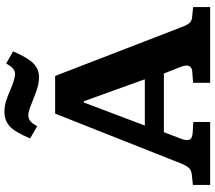

<svg xmlns="http://www.w3.org/2000/svg" viewBox="-71 -898 969 867"><g transform="rotate(-90 413.5 -464.5)"><path d="M12 0V-78L60 -83Q78 -85 89 -96.5Q100 -108 111 -137L334 -700H504L723 -133Q733 -105 743 -93.5Q753 -82 774 -81L815 -77V0H473V-77L525 -81Q542 -82 548.5 -94.5Q555 -107 545 -133L515 -209H250L222 -135Q212 -112 215.5 -96.5Q219 -81 247 -79L296 -76V0ZM280 -295H489L390 -570H384ZM501 -773Q475 -773 452.5 -779.5Q430 -786 406 -796Q377 -808 358.5 -814.5Q340 -821 326 -821Q311 -821 300 -812Q289 -803 277 -781L222 -813Q250 -881 276.5 -905Q303 -929 342 -929Q367 -929 389.5 -922Q412 -915 437 -904Q462 -893 481.5 -887Q501 -881 514 -881Q539 -881 560 -921L615 -890Q587 -824 561 -798.5Q535 -773 501 -773Z"/></g></svg>

Font: Literata 7pt
Style: Bold
Weight: 700
Designer: Latin by Veronika Burian and Jose Scaglione. Greek by Irene Vlachou. Cyrillic by Vera Evstafieva.
Foundry: TypeTogether
Version: Version 3.002